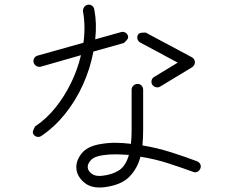

<svg xmlns="http://www.w3.org/2000/svg" viewBox="-20 -812 1040 849"><path d="M440 16Q385 22 353.5 -4Q322 -30 318 -64Q314 -99 340.5 -133Q367 -167 431 -176Q462 -181 494.5 -180.5Q527 -180 559 -176Q562 -203 562 -238V-415Q562 -426 570 -433.5Q578 -441 588 -441Q599 -441 606 -433.5Q613 -426 613 -415V-238Q613 -202 610 -169Q676 -158 738.5 -138Q801 -118 851 -99Q861 -95 865.5 -86Q870 -77 866 -67Q862 -57 853 -52.5Q844 -48 834 -52Q785 -70 725 -89.5Q665 -109 601 -119Q588 -67 551.5 -30Q515 7 440 16ZM163 -211Q154 -205 144 -207Q134 -209 128 -218Q122 -226 128.5 -239.5Q135 -253 135 -253Q184 -285 224 -334.5Q264 -384 293.5 -444Q323 -504 338 -568L160 -517Q150 -515 141 -520Q132 -525 129 -535Q126 -545 131 -554Q136 -563 146 -566L349 -623Q354 -659 353.5 -694Q353 -729 347 -761Q346 -772 352 -780.5Q358 -789 368 -791Q378 -793 386.5 -787Q395 -781 397 -770Q409 -708 401 -638L515 -670Q525 -673 534 -668Q543 -663 546 -653Q549 -643 538.5 -632.5Q528 -622 528 -622L393 -584Q379 -509 347 -438Q315 -367 268 -308.5Q221 -250 163 -211ZM688 -429Q679 -424 669 -426.5Q659 -429 653 -438Q648 -447 650.5 -457Q653 -467 662 -472L766 -535L600 -624Q591 -629 588 -639Q585 -649 590 -658Q595 -667 609.5 -667.5Q624 -668 624 -668L828 -559Q840 -553 842 -538Q842 -524 830 -515ZM434 -35Q477 -40 506.5 -59Q536 -78 550 -127Q522 -129 493.5 -129.5Q465 -130 437 -126Q398 -121 382 -104Q366 -87 368 -70Q370 -55 386.5 -43Q403 -31 434 -35Z"/></svg>

Font: Zen Kurenaido
Style: Regular
Weight: 400
Designer: Yoshimichi Ohira
Foundry: Positype
Version: Version 1.001